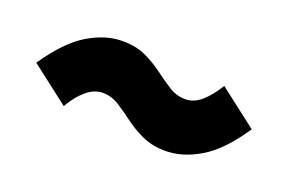

<svg xmlns="http://www.w3.org/2000/svg" viewBox="-42 -538 624 416"><g transform="rotate(20 270.0 -330.0)"><path d="M354 -234Q323 -234 299.5 -245Q276 -256 257.5 -270Q239 -284 221.5 -295Q204 -306 184 -306Q165 -306 147 -291Q129 -276 114 -250L26 -318Q67 -378 107 -402Q147 -426 186 -426Q218 -426 241 -415Q264 -404 282.5 -390Q301 -376 318.5 -365Q336 -354 356 -354Q376 -354 393.5 -369.5Q411 -385 426 -410L514 -342Q474 -282 433.5 -258Q393 -234 354 -234Z"/></g></svg>

Font: Source Sans 3 ExtraLight Black
Style: Regular
Weight: 900
Version: Version 3.052;hotconv 1.1.0;makeotfexe 2.6.0